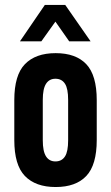

<svg xmlns="http://www.w3.org/2000/svg" viewBox="-20 -752 451 780"><path d="M81.1 -37.1Q38.1 -81.5 38.1 -183.1V-345.2Q38.1 -446.8 81.1 -491.2Q124.5 -536.1 206.1 -536.1Q288.1 -536.1 330.6 -491.2Q373 -446.3 373 -345.2V-183.1Q373 -82 330.6 -37.1Q288.1 7.8 206.1 7.8Q124.5 7.8 81.1 -37.1ZM244.1 -116.7Q256.8 -136.2 256.8 -182.1V-346.2Q256.8 -392.1 244.1 -411.6Q231 -432.1 205.1 -432.1Q180.2 -432.1 167 -411.6Q153.8 -391.1 153.8 -346.2V-182.1Q153.8 -137.2 167 -116.7Q180.2 -96.2 205.1 -96.2Q231 -96.2 244.1 -116.7ZM162.1 -731.9H245.1L348.1 -584H261.2L205.1 -664.1L147.9 -584H61Z"/></svg>

Font: D-DIN Condensed
Style: DINCondensed-Bold
Weight: 700
Width: 3
Designer: Charles Nix
Foundry: Datto Inc.
Version: Version 1.10